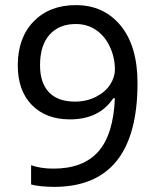

<svg xmlns="http://www.w3.org/2000/svg" viewBox="-20 -815 612 754"><path d="M102.1 -90.8V-166Q140.6 -152.8 189.9 -152.8Q306.6 -152.8 366 -219.7Q425.3 -286.6 431.2 -429.2H424.8Q369.6 -346.2 254.9 -346.2Q160.2 -346.2 105 -402.8Q49.8 -459.5 49.8 -558.1Q49.8 -666.5 112.1 -730.7Q174.3 -794.9 277.8 -794.9Q387.7 -794.9 453.9 -714.4Q520 -633.8 520 -488.8Q520 -284.7 438 -182.9Q356 -81.1 191.9 -81.1Q170.9 -81.1 144 -83.5Q117.2 -85.9 102.1 -90.8ZM137.2 -559.1Q137.2 -489.7 172.1 -452.9Q207 -416 273.9 -416Q320.8 -416 357.4 -435.1Q394 -454.1 412.6 -482.9Q431.2 -511.7 431.2 -542.5Q431.2 -588.9 411.6 -631.1Q392.1 -673.3 357.4 -697Q322.8 -720.7 277.8 -720.7Q211.9 -720.7 174.6 -678.7Q137.2 -636.7 137.2 -559.1Z"/></svg>

Font: Noto Sans Kannada UI
Style: Regular
Weight: 400
Designer: Monotype Design Team
Foundry: Monotype Imaging Inc.
Version: Version 1.04